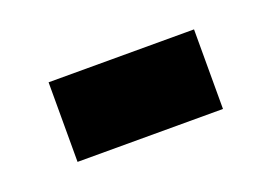

<svg xmlns="http://www.w3.org/2000/svg" viewBox="-36 -483 373 263"><g transform="rotate(-20 150.0 -352.0)"><path d="M44 -294V-410H256V-294Z"/></g></svg>

Font: Foldit SemiBold
Style: Regular
Weight: 600
Version: Version 1.003